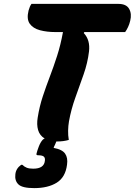

<svg xmlns="http://www.w3.org/2000/svg" viewBox="-20 -720 693 988"><path d="M334 0Q321 4 305.5 6Q290 8 275 8Q272 8 270 8Q267 16 263.5 23.5Q260 31 258 35L256 41Q300 49 315 70.5Q330 92 325 127Q317 192 272 220Q227 248 156 248Q95 248 75 229Q55 210 59 177Q62 147 89 128H95Q105 138 117.5 143Q130 148 151 148Q207 148 211 107Q213 92 205 85.5Q197 79 176 79Q165 79 168 70Q171 57 179.5 34.5Q188 12 200 -1Q204 -5 210 -7Q184 -23 176 -51Q168 -79 174 -115Q183 -172 200 -223.5Q217 -275 236.5 -326Q256 -377 274 -433Q292 -489 304 -555H265Q221 -555 185.5 -564.5Q150 -574 133 -598Q116 -622 127 -666Q133 -688 142 -700H589Q630 -700 644.5 -674.5Q659 -649 650 -613Q646 -596 639 -581Q632 -566 624 -555H414L411 -550Q445 -514 438 -455Q431 -396 410 -336.5Q389 -277 367.5 -217Q346 -157 335 -96Q331 -73 330.5 -48Q330 -23 334 0Z"/></svg>

Font: Recursive Mn Csl St XBd
Style: Italic
Weight: 800
Italic angle: -15°
Monospace: yes
Version: Version 1.079;hotconv 1.0.112;makeotfexe 2.5.65598; ttfautoh